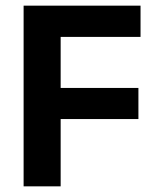

<svg xmlns="http://www.w3.org/2000/svg" viewBox="-20 -659 554 679"><path d="M63.5 0V-639H194.5V0ZM138.5 -238V-348H469.5V-238ZM101.5 -528.5V-639H477V-528.5Z"/></svg>

Font: Anek Latin SemiBold
Style: Regular
Weight: 600
Designer: Yesha Goshar
Foundry: Ek Type
Version: Version 1.003